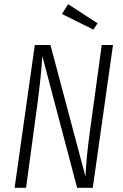

<svg xmlns="http://www.w3.org/2000/svg" viewBox="-20 -901 590 921"><path d="M425 0H350L183 -632Q178 -539 157 -384L105 0H50L147 -685H222L390 -54Q394 -146 411 -269L468 -685H522ZM307 -881 448 -789 428 -759 277 -834Z"/></svg>

Font: Fira Sans Extra Condensed Light
Style: Italic
Weight: 300
Width: 3
Italic angle: -8°
Designer: Carrois Corporate & Edenspiekermann AG
Foundry: Carrois Corporate GbR & Edenspiekermann AG
Version: Version 4.203